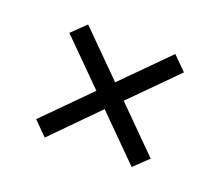

<svg xmlns="http://www.w3.org/2000/svg" viewBox="-72 -571 644 561"><g transform="rotate(20 250.0 -291.0)"><path d="M112 -111 70 -153 207 -291 75 -423 118 -465 250 -333 387 -471 429 -429 292 -291 424 -159 380 -117 248 -249Z"/></g></svg>

Font: DM Sans 12pt Light
Style: Regular
Weight: 300
Version: Version 4.004;gftools[0.9.30]